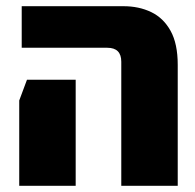

<svg xmlns="http://www.w3.org/2000/svg" viewBox="-20 -599 628 619"><path d="M371 0V-400Q371 -445 326 -445H50V-579H378Q428 -579 467.5 -560Q507 -541 530 -499.5Q553 -458 553 -390V0ZM42 0V-275L67 -342H224V0Z"/></svg>

Font: Assistant ExtraBold
Style: Regular
Weight: 800
Designer: Hebrew By Ben Nathan, Latin by Paul Hunt
Version: Version 3.000